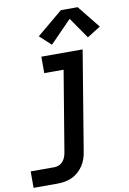

<svg xmlns="http://www.w3.org/2000/svg" viewBox="-121 -826 744 1104"><g transform="rotate(-10 251.0 -274.5)"><path d="M-17 215V119H123Q136 119 149.5 113Q163 107 172 96Q181 85 186 71.5Q191 58 193 45L271 -424H158V-520H399L303 60Q300 81 293 101.5Q286 122 273.5 141Q261 160 243.5 175Q226 190 206 199Q186 208 164.5 211.5Q143 215 123 215ZM230 -577 164 -638 315 -764H413L519 -632L441 -583L356 -706Z"/></g></svg>

Font: Iosevka SS04
Style: Bold Italic
Weight: 700
Italic angle: -9°
Monospace: yes
Designer: Belleve Invis
Foundry: Belleve Invis
Version: Version 19.0.0; ttfautohint (v1.8.4)